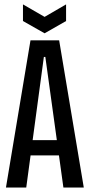

<svg xmlns="http://www.w3.org/2000/svg" viewBox="-20 -841 402 861"><path d="M116.7 -660H245.3L355.7 0H264.3L183.3 -585.7H176.7L97.7 0H6.7ZM89.3 -212.7H268.3V-144H89.3ZM83 -746.7 180 -691.7 276.3 -746.7V-821.3L180 -765.3L83 -821.3Z"/></svg>

Font: Bricolage Grotesque 96pt Condensed ExBd
Style: Regular
Weight: 800
Width: 3
Designer: Mathieu Triay
Foundry: Atelier Triay
Version: Version 1.001;Glyphs 3.2 (3207)